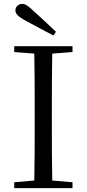

<svg xmlns="http://www.w3.org/2000/svg" viewBox="-20 -965 445 985"><path d="M267 -802C229 -838 192 -873 156 -905C125 -935 110 -945 94 -945C74 -945 59 -930 59 -912C59 -895 73 -879 115 -857C160 -832 207 -808 254 -783ZM53 -698 156 -690C158 -591 158 -491 158 -391V-337C158 -236 158 -137 156 -39L53 -30V0H352V-30L248 -39C246 -137 246 -237 246 -337V-391C246 -492 246 -592 248 -690L352 -698V-728H53Z"/></svg>

Font: Source Han Serif KR
Style: Regular
Weight: 400
Designer: Ryoko NISHIZUKA 西塚涼子 (kana & ideographs); Frank Grießhammer (Latin, Greek & Cyrillic); Wenlong ZHANG 张文龙 (bopomofo); San
Foundry: Adobe
Version: Version 2.001;hotconv 1.1.0;makeotfexe 2.6.0